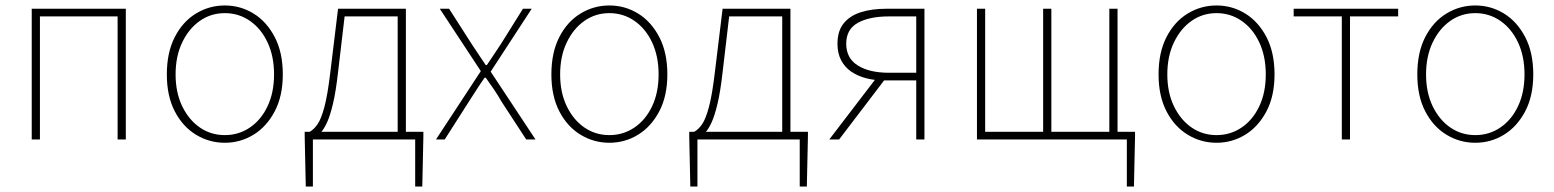

<svg xmlns="http://www.w3.org/2000/svg" viewBox="-20 -510 5680 702"><path d="M96 0V-478H440V0H410V-450H126V0Z M802 12Q745 12 696.5 -17.5Q648 -47 619 -103Q590 -159 590 -238Q590 -318 619 -374.5Q648 -431 696.5 -460.5Q745 -490 802 -490Q859 -490 907 -460.5Q955 -431 984.5 -374.5Q1014 -318 1014 -238Q1014 -159 984.5 -103Q955 -47 907 -17.5Q859 12 802 12ZM802 -16Q853 -16 894 -44Q935 -72 958.5 -122Q982 -172 982 -238Q982 -304 958.5 -354.5Q935 -405 894 -433.5Q853 -462 802 -462Q751 -462 710.5 -433.5Q670 -405 646 -354.5Q622 -304 622 -238Q622 -172 646 -122Q670 -72 710.5 -44Q751 -16 802 -16Z M1124 0V172H1098L1094 -12V-28H1528V-12L1524 172H1498V0ZM1434 -10V-450H1240L1216 -246Q1208 -175 1197.5 -131Q1187 -87 1176 -63Q1165 -39 1154.5 -27.5Q1144 -16 1136 -10L1112 -28Q1127 -36 1140.5 -55Q1154 -74 1166 -118.5Q1178 -163 1188 -248L1216 -478H1464V-10Z M1574 0 1738 -250 1588 -478H1622L1704 -350Q1716 -331 1729.5 -311.5Q1743 -292 1756 -272H1760Q1774 -292 1786.5 -311.5Q1799 -331 1812 -350L1892 -478H1924L1774 -248L1938 0H1904L1814 -138Q1801 -161 1786 -183Q1771 -205 1756 -226H1752Q1737 -205 1723 -183Q1709 -161 1694 -138L1606 0Z M2208 12Q2151 12 2102.5 -17.5Q2054 -47 2025 -103Q1996 -159 1996 -238Q1996 -318 2025 -374.5Q2054 -431 2102.5 -460.5Q2151 -490 2208 -490Q2265 -490 2313 -460.5Q2361 -431 2390.5 -374.5Q2420 -318 2420 -238Q2420 -159 2390.5 -103Q2361 -47 2313 -17.5Q2265 12 2208 12ZM2208 -16Q2259 -16 2300 -44Q2341 -72 2364.5 -122Q2388 -172 2388 -238Q2388 -304 2364.5 -354.5Q2341 -405 2300 -433.5Q2259 -462 2208 -462Q2157 -462 2116.5 -433.5Q2076 -405 2052 -354.5Q2028 -304 2028 -238Q2028 -172 2052 -122Q2076 -72 2116.5 -44Q2157 -16 2208 -16Z M2530 0V172H2504L2500 -12V-28H2934V-12L2930 172H2904V0ZM2840 -10V-450H2646L2622 -246Q2614 -175 2603.5 -131Q2593 -87 2582 -63Q2571 -39 2560.5 -27.5Q2550 -16 2542 -10L2518 -28Q2533 -36 2546.5 -55Q2560 -74 2572 -118.5Q2584 -163 2594 -248L2622 -478H2870V-10Z M3330 0V-216H3212Q3177 -216 3146.5 -224Q3116 -232 3092.5 -248Q3069 -264 3055.5 -289.5Q3042 -315 3042 -350Q3042 -397 3065 -425Q3088 -453 3128 -465.5Q3168 -478 3220 -478H3360V0ZM3230 -244H3330V-450H3230Q3159 -450 3116.5 -426.5Q3074 -403 3074 -350Q3074 -297 3116.5 -270.5Q3159 -244 3230 -244ZM3012 0 3188 -230 3214 -218 3048 0Z M4100 172V0H4056V-28H4130V-12L4126 172ZM3552 0V-478H3582V-28H3794V-478H3824V-28H4036V-478H4066V0Z M4428 12Q4371 12 4322.5 -17.5Q4274 -47 4245 -103Q4216 -159 4216 -238Q4216 -318 4245 -374.5Q4274 -431 4322.5 -460.5Q4371 -490 4428 -490Q4485 -490 4533 -460.5Q4581 -431 4610.5 -374.5Q4640 -318 4640 -238Q4640 -159 4610.5 -103Q4581 -47 4533 -17.5Q4485 12 4428 12ZM4428 -16Q4479 -16 4520 -44Q4561 -72 4584.5 -122Q4608 -172 4608 -238Q4608 -304 4584.5 -354.5Q4561 -405 4520 -433.5Q4479 -462 4428 -462Q4377 -462 4336.5 -433.5Q4296 -405 4272 -354.5Q4248 -304 4248 -238Q4248 -172 4272 -122Q4296 -72 4336.5 -44Q4377 -16 4428 -16Z M4886 0V-450H4710V-478H5092V-450H4916V0Z M5374 12Q5317 12 5268.5 -17.5Q5220 -47 5191 -103Q5162 -159 5162 -238Q5162 -318 5191 -374.5Q5220 -431 5268.5 -460.5Q5317 -490 5374 -490Q5431 -490 5479 -460.5Q5527 -431 5556.5 -374.5Q5586 -318 5586 -238Q5586 -159 5556.5 -103Q5527 -47 5479 -17.5Q5431 12 5374 12ZM5374 -16Q5425 -16 5466 -44Q5507 -72 5530.5 -122Q5554 -172 5554 -238Q5554 -304 5530.5 -354.5Q5507 -405 5466 -433.5Q5425 -462 5374 -462Q5323 -462 5282.5 -433.5Q5242 -405 5218 -354.5Q5194 -304 5194 -238Q5194 -172 5218 -122Q5242 -72 5282.5 -44Q5323 -16 5374 -16Z"/></svg>

Font: Source Sans 3 Variable
Style: Regular
Weight: 200
Designer: Paul D. Hunt
Foundry: Adobe Systems Incorporated
Version: Version 3.026